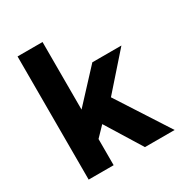

<svg xmlns="http://www.w3.org/2000/svg" viewBox="-168 -846 924 972"><g transform="rotate(-30 294.0 -360.0)"><path d="M71 0V-720H217V-325L384 -505H554L377 -304.5L573.5 0H400L271 -209L217 -153V0Z"/></g></svg>

Font: Geologica Roman SemiBold
Style: Regular
Weight: 600
Designer: Sindre Bremnes, Frode Helland
Foundry: Monokrom Skriftforlag AS
Version: Version 1.010;gftools[0.9.28]